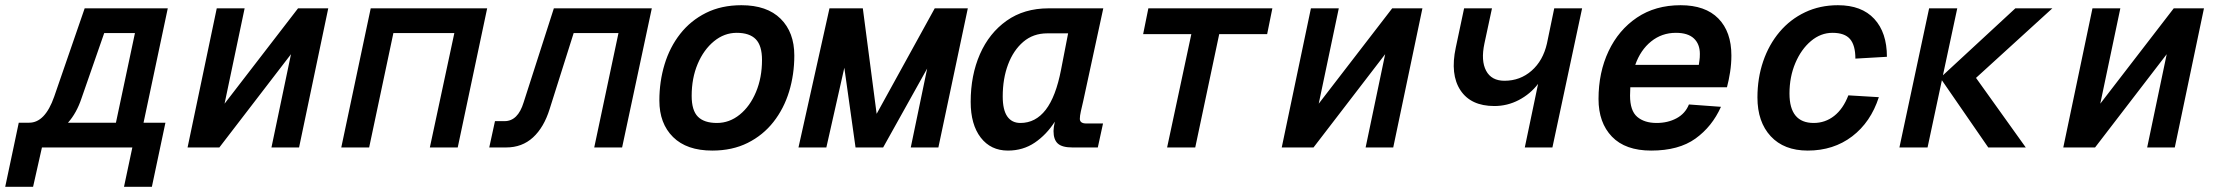

<svg xmlns="http://www.w3.org/2000/svg" viewBox="-90 -566 8510 737"><path d="M-38 0 -18 -95H22Q83 -95 118 -195L235 -534H554L461 -95H545L493 151H386L418 0H71L37 151H-70L-38 0ZM223 -189Q204 -132 171 -95H355L428 -439H310Z M630 0 742 -534H849L772 -168L1054 -534H1170L1058 0H952L1027 -358L752 0Z M1220 0 1333 -534H1780L1667 0H1560L1654 -439H1420L1327 0Z M1788 0 1810 -101H1847Q1898 -101 1920 -173L2036 -534H2412L2298 0H2191L2284 -439H2112L2020 -148Q1998 -77 1956 -38.5Q1914 0 1853 0Z M2644 12Q2546 12 2493.5 -40Q2441 -92 2441 -180Q2441 -253 2461 -319Q2481 -385 2521 -436Q2561 -487 2620 -516.5Q2679 -546 2756 -546Q2854 -546 2906.5 -494Q2959 -442 2959 -353Q2959 -280 2939 -214.5Q2919 -149 2879 -98Q2839 -47 2780 -17.5Q2721 12 2644 12ZM2662 -94Q2710 -94 2749.5 -126Q2789 -158 2812 -213Q2835 -268 2835 -336Q2835 -391 2811 -415.5Q2787 -440 2738 -440Q2690 -440 2650.5 -407.5Q2611 -375 2588 -320.5Q2565 -266 2565 -198Q2565 -142 2589 -118Q2613 -94 2662 -94Z M2975 0 3094 -534H3222L3275 -129L3498 -534H3625L3512 0H3406L3469 -303L3300 0H3194L3151 -306L3082 0Z M3779 12Q3713 12 3674.5 -38Q3636 -88 3636 -175Q3636 -277 3671.5 -358Q3707 -439 3774 -486.5Q3841 -534 3935 -534H4145L4068 -178Q4063 -157 4059 -139Q4055 -121 4055 -110Q4055 -92 4080 -92H4144L4124 0H4026Q3987 0 3970.5 -15Q3954 -30 3954 -63Q3954 -77 3959 -99Q3927 -49 3882 -18.5Q3837 12 3779 12ZM3827 -94Q3885 -94 3924 -144.5Q3963 -195 3983 -299L4010 -438H3930Q3876 -438 3838 -405.5Q3800 -373 3779.5 -318.5Q3759 -264 3759 -196Q3759 -144 3776.5 -119Q3794 -94 3827 -94Z M4390 0 4483 -435H4298L4318 -534H4794L4774 -435H4590L4498 0Z M4830 0 4942 -534H5049L4972 -168L5254 -534H5370L5258 0H5152L5227 -358L4952 0Z M5763 0 5814 -244Q5784 -205 5740 -182Q5696 -159 5646 -159Q5556 -159 5516 -219.5Q5476 -280 5498 -383L5530 -534H5637L5608 -399Q5594 -333 5614.5 -294.5Q5635 -256 5685 -256Q5745 -256 5789 -294.5Q5833 -333 5848 -399L5876 -534H5983L5869 0Z M6248 12Q6149 12 6097.5 -41.5Q6046 -95 6046 -186Q6046 -288 6084.5 -369.5Q6123 -451 6193.5 -498.5Q6264 -546 6361 -546Q6456 -546 6506 -495Q6556 -444 6556 -353Q6556 -321 6551 -289Q6546 -257 6539 -231H6168Q6167 -215 6167 -199Q6167 -141 6194.5 -117.5Q6222 -94 6269 -94Q6312 -94 6345.5 -112Q6379 -130 6393 -165L6516 -156Q6482 -80 6418 -34Q6354 12 6248 12ZM6343 -440Q6289 -440 6248 -407Q6207 -374 6187 -317H6431Q6432 -326 6433.5 -335Q6435 -344 6435 -359Q6435 -397 6412 -418.5Q6389 -440 6343 -440Z M6849 12Q6758 12 6707 -43Q6656 -98 6656 -192Q6656 -266 6678 -330.5Q6700 -395 6741 -443.5Q6782 -492 6839 -519Q6896 -546 6965 -546Q7056 -546 7104.5 -493.5Q7153 -441 7153 -348L7032 -341Q7032 -392 7011.5 -416Q6991 -440 6944 -440Q6899 -440 6861.5 -408.5Q6824 -377 6801.5 -324Q6779 -271 6779 -207Q6779 -94 6872 -94Q6916 -94 6950.5 -121Q6985 -148 7005 -200L7122 -193Q7091 -97 7019.5 -42.5Q6948 12 6849 12Z M7201 0 7315 -534H7423L7368 -277L7646 -534H7788L7495 -267L7686 0H7542L7364 -258L7309 0Z M7830 0 7942 -534H8049L7972 -168L8254 -534H8370L8258 0H8152L8227 -358L7952 0Z"/></svg>

Font: Geist Mono SemiBold
Style: Italic
Weight: 600
Italic angle: -12°
Monospace: yes
Designer: Basement.studio, Andrés Briganti, Mateo Zaragoza
Foundry: Basement.studio, Vercel, Andrés Briganti, Guido Ferreyra, Mateo Zaragoza
Version: Version 1.500; ttfautohint (v1.8.4.7-5d5b)